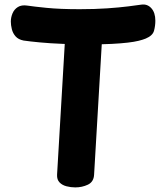

<svg xmlns="http://www.w3.org/2000/svg" viewBox="-20 -800 696 835"><path d="M82.4 -623.7Q59.7 -628.2 47.7 -641.9Q35.7 -655.7 31.4 -673.3Q27.1 -691 27.1 -706Q27.1 -724.2 34.4 -741.8Q41.7 -759.4 57.7 -769.4Q73.7 -779.4 98.4 -775.7Q124.4 -771.7 182.9 -765.8Q241.4 -760 326.4 -760Q392.4 -760 445.8 -763.7Q499.1 -767.4 537.2 -772.2Q575.3 -776.9 593.4 -779.7Q620.1 -784 637.8 -764.7Q655.6 -745.4 655.6 -710Q655.6 -688.1 649.9 -666.6Q644.2 -645 613.8 -632.3Q601.8 -627.3 582.8 -622.6Q563.9 -617.9 535.2 -614.6Q506.6 -611.2 466 -609.1Q425.4 -607 369.4 -607Q308.4 -607 252.9 -609.2Q197.4 -611.4 153.4 -615.6Q109.4 -619.7 82.4 -623.7ZM266.4 -690Q268.4 -710 293.2 -719.5Q318 -729 347.4 -729Q378.4 -729 403.9 -719.5Q429.4 -710 427.4 -690L389.2 -40Q387.4 -8.9 362.2 3.1Q336.9 15 307.4 15Q287.9 15 269.1 10.1Q250.3 5.2 238.8 -6.9Q227.2 -19 228.2 -40Z"/></svg>

Font: Playpen Sans
Style: Regular
Weight: 400
Designer: Laura Meseguer, Veronika Burian, José Scaglione, Kostas Bartsokas, Vera Evstafieva, Tom Grace, Yorlmar Campos
Foundry: TypeTogether
Version: Version 2.000